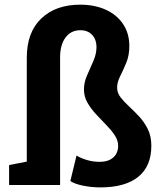

<svg xmlns="http://www.w3.org/2000/svg" viewBox="-20 -792 685 822"><path d="M409.7 10.3Q372.1 10.3 335.7 2.9Q299.3 -4.4 281.2 -17.1L307.6 -126Q325.2 -115.2 351.3 -107.2Q377.4 -99.1 406.7 -99.1Q443.8 -99.1 464.8 -117.7Q485.8 -136.2 485.8 -168Q485.8 -191.4 470.9 -213.4Q456.1 -235.4 434.3 -257.6Q412.6 -279.8 390.9 -303.2Q369.1 -326.7 354.2 -352.8Q339.4 -378.9 339.4 -409.2Q339.4 -439 352.8 -469.5Q366.2 -500 379.6 -530.5Q393.1 -561 393.1 -591.3Q393.1 -622.1 374.8 -642.3Q356.4 -662.6 323.7 -662.6Q283.7 -662.6 260.5 -631.3Q237.3 -600.1 237.3 -545.9V0H19V-85.4L94.7 -100.1V-544.9Q94.7 -653.8 156.7 -712.9Q218.8 -772 323.2 -772Q385.3 -772 432.6 -750.5Q480 -729 506.8 -689.2Q533.7 -649.4 533.7 -594.2Q533.7 -555.2 520.8 -523.7Q507.8 -492.2 494.6 -466.1Q481.4 -439.9 481.4 -417Q481.4 -394.5 496.3 -375.2Q511.2 -356 533 -335.9Q554.7 -315.9 576.4 -292.5Q598.1 -269 613 -238.8Q627.9 -208.5 627.9 -168Q627.9 -80.1 571.8 -34.9Q515.6 10.3 409.7 10.3Z"/></svg>

Font: Roboto Slab
Style: Bold
Weight: 700
Designer: Google
Version: Version 2.000; ttfautohint (v1.8.1.43-b0c9)